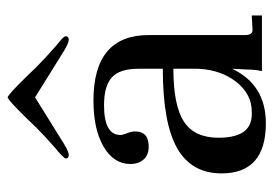

<svg xmlns="http://www.w3.org/2000/svg" viewBox="-124 -564 699 490"><g transform="rotate(-90 225.0 -319.5)"><path d="M155 10Q27 10 27 -103Q27 -180 91.5 -216.5Q156 -253 294 -253V-316Q294 -363 272 -383Q250 -403 201 -403Q125 -403 125 -361Q125 -355 130 -343Q134 -334 134 -323Q134 -289 95 -289Q74 -289 62.5 -302Q51 -315 51 -336Q51 -378 95 -404Q139 -430 213 -430Q380 -430 380 -289V-43Q380 -24 393 -24L430 -26V0H288Q292 -17 292 -37L294 -76Q253 10 155 10ZM185 -26Q229 -26 260 -65Q291 -104 294 -162V-226Q200 -226 159 -199Q118 -172 118 -111Q118 -66 134.5 -45Q151 -24 185 -26ZM74 -493Q65 -493 65 -501Q65 -503 73 -511Q83 -521 90 -526Q121 -553 144 -576L167 -600L191 -624Q217 -649 221 -649Q225 -649 251 -624L275 -600L298 -576Q321 -553 352 -526Q362 -518 370 -511Q377 -504 377 -501Q377 -493 368 -493Q360 -493 340 -505L221 -579L102 -505Q82 -493 74 -493Z"/></g></svg>

Font: UnnaRegular
Style: Regular
Weight: 400
Designer: Jorge de Buen Unna
Foundry: Omnibus-Type
Version: Version 2.008;hotconv 1.0.109;makeotfexe 2.5.65596